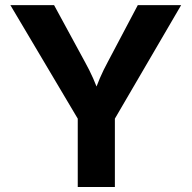

<svg xmlns="http://www.w3.org/2000/svg" viewBox="-20 -748 767 768"><path d="M291 0V-273.4L21.5 -727.5H196.3L318.8 -502Q337.9 -467.8 352.5 -434.8Q367.2 -401.9 382.8 -356.9H350.1Q365.2 -402.3 379.6 -435.5Q394 -468.8 412.1 -502L531.2 -727.5H704.6L439.5 -273.4V0Z"/></svg>

Font: Inter 16pt
Style: Bold
Weight: 700
Version: Version 4.001;git-66647c0bb